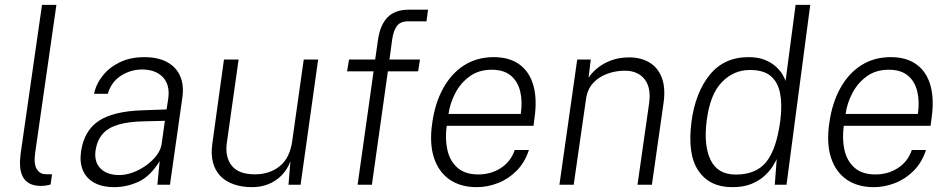

<svg xmlns="http://www.w3.org/2000/svg" viewBox="-20 -763 3922 793"><path d="M151.5 5Q120.5 5 101.8 -5.2Q83 -15.5 73.8 -33.8Q64.5 -52 63 -75.8Q61.5 -99.5 65 -126.5L153.5 -743H213L125 -130Q119 -85 132 -64.5Q145 -44 167 -43.5L195 -43L189 -1Q178.5 2 168.2 3.5Q158 5 151.5 5Z M451 10Q403.5 10 370.8 -7.5Q338 -25 323.2 -57.5Q308.5 -90 314.5 -135.5Q326.5 -222 386.5 -262.8Q446.5 -303.5 568.5 -307.5L668 -311L675 -356.5Q682.5 -413.5 652.2 -444.8Q622 -476 566 -476Q519 -475.5 479.5 -450.2Q440 -425 425 -375.5H368.5Q376.5 -415.5 404 -450.2Q431.5 -485 475.2 -506Q519 -527 576 -527Q632.5 -527 670.2 -506.5Q708 -486 724.2 -448.5Q740.5 -411 733 -359L682 0H630L639.5 -97.5Q600.5 -34.5 551.8 -12.2Q503 10 451 10ZM472.5 -40Q500 -40 529 -50.8Q558 -61.5 583.8 -80Q609.5 -98.5 626.8 -121.2Q644 -144 647.5 -168L661 -264L578.5 -262Q511.5 -261 468.8 -248.2Q426 -235.5 403.5 -209.2Q381 -183 374.5 -141Q368.5 -93.5 395.5 -66.8Q422.5 -40 472.5 -40Z M1018 10Q978 9.5 945.5 -1.8Q913 -13 891 -35.2Q869 -57.5 859.8 -91.2Q850.5 -125 857 -170L905 -517H965.5L917 -174Q908.5 -115.5 936.8 -79.2Q965 -43 1033 -43Q1094 -43 1135.8 -77Q1177.5 -111 1187 -181L1234.5 -517H1294L1221.5 0H1171.5L1179.5 -96.5Q1166 -61.5 1142.2 -37.8Q1118.5 -14 1087 -1.8Q1055.5 10.5 1018 10Z M1457 0 1523 -468.5H1413.5L1421.5 -517H1529.5L1541.5 -600.5Q1550.5 -661 1581.2 -692Q1612 -723 1668.5 -723H1748L1741.5 -675H1666Q1634 -675 1619.8 -656.2Q1605.5 -637.5 1600 -601.5L1588.5 -517H1714.5L1707 -468.5H1582L1516 0Z M1948.5 10Q1883 10 1837.5 -21Q1792 -52 1772.5 -111Q1753 -170 1765 -253.5Q1776.5 -337.5 1810.8 -399Q1845 -460.5 1897.8 -493.8Q1950.5 -527 2019 -527Q2084 -527 2125.5 -496.8Q2167 -466.5 2183 -410Q2199 -353.5 2187.5 -274.5L2183.5 -243.5H1825Q1817.5 -189.5 1827.8 -143.8Q1838 -98 1869.5 -70.2Q1901 -42.5 1955.5 -42.5Q2008 -42.5 2049 -69.2Q2090 -96 2106 -143.5H2164.5Q2148 -92.5 2114.2 -58.2Q2080.5 -24 2037 -7Q1993.5 10 1948.5 10ZM1832.5 -292.5H2131Q2138.5 -344 2128.5 -385.5Q2118.5 -427 2089.5 -451Q2060.5 -475 2011 -475Q1957.5 -475 1920 -447.8Q1882.5 -420.5 1860.5 -378.5Q1838.5 -336.5 1832.5 -292.5Z M2290.5 0 2364 -517H2420L2411 -442.5Q2426.5 -465.5 2451 -484.5Q2475.5 -503.5 2507.8 -514.8Q2540 -526 2579 -526Q2626.5 -526 2661.8 -505.2Q2697 -484.5 2713.2 -442.5Q2729.5 -400.5 2720.5 -337L2672.5 0H2613L2660.5 -333Q2670.5 -400 2642.5 -435.5Q2614.5 -471 2560.5 -471Q2522.5 -471 2487.8 -458.2Q2453 -445.5 2429.5 -419.8Q2406 -394 2400.5 -354.5L2349.5 0Z M3004 10Q2911 10 2864.8 -57.5Q2818.5 -125 2836 -260.5Q2852 -380.5 2911.2 -453.8Q2970.5 -527 3071.5 -527Q3111 -527 3138.8 -515.8Q3166.5 -504.5 3184.2 -488.2Q3202 -472 3211.8 -455.5Q3221.5 -439 3224.5 -428.5L3266 -743H3326.5L3228.5 0H3180L3188 -106Q3183 -94.5 3170.8 -75.2Q3158.5 -56 3137 -36.2Q3115.5 -16.5 3083 -3.2Q3050.5 10 3004 10ZM3018.5 -42Q3103.5 -42 3145.5 -95Q3187.5 -148 3203 -266Q3211 -330.5 3202 -377.2Q3193 -424 3163.2 -449Q3133.5 -474 3077.5 -474Q3010 -474 2961.2 -423.5Q2912.5 -373 2899 -266Q2885.5 -163 2914.8 -102.5Q2944 -42 3018.5 -42Z M3588.5 10Q3523 10 3477.5 -21Q3432 -52 3412.5 -111Q3393 -170 3405 -253.5Q3416.5 -337.5 3450.8 -399Q3485 -460.5 3537.8 -493.8Q3590.5 -527 3659 -527Q3724 -527 3765.5 -496.8Q3807 -466.5 3823 -410Q3839 -353.5 3827.5 -274.5L3823.5 -243.5H3465Q3457.5 -189.5 3467.8 -143.8Q3478 -98 3509.5 -70.2Q3541 -42.5 3595.5 -42.5Q3648 -42.5 3689 -69.2Q3730 -96 3746 -143.5H3804.5Q3788 -92.5 3754.2 -58.2Q3720.5 -24 3677 -7Q3633.5 10 3588.5 10ZM3472.5 -292.5H3771Q3778.5 -344 3768.5 -385.5Q3758.5 -427 3729.5 -451Q3700.5 -475 3651 -475Q3597.5 -475 3560 -447.8Q3522.5 -420.5 3500.5 -378.5Q3478.5 -336.5 3472.5 -292.5Z"/></svg>

Font: Public Sans Thin ExtraLight
Style: Italic
Weight: 250
Italic angle: -8°
Version: Version 2.001